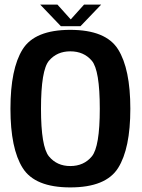

<svg xmlns="http://www.w3.org/2000/svg" viewBox="-20 -811 618 836"><path d="M286 5Q441 5 494.2 -79.5Q547.5 -164 547.5 -337.5Q547.5 -511 494.2 -596Q441 -681 286 -681Q131.5 -681 78.5 -596.2Q25.5 -511.5 25.5 -337.5Q25.5 -164 78.8 -79.5Q132 5 286 5ZM286 -88Q228 -88 193.2 -130Q158.5 -172 158.5 -337.5Q158.5 -505.5 193.2 -546.5Q228 -587.5 286 -587.5Q345 -587.5 379.8 -546.5Q414.5 -505.5 414.5 -337.5Q414.5 -172 379.8 -130Q345 -88 286 -88ZM245 -697H330.5L420.5 -791H346L288 -726.5L230 -791H155Z"/></svg>

Font: Anybody SemiCondensed SemiBold
Style: Regular
Weight: 600
Width: 4
Version: Version 1.113;gftools[0.9.25]